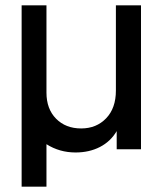

<svg xmlns="http://www.w3.org/2000/svg" viewBox="-20 -559 620 719"><path d="M61 140H154V-19Q203 12 263 12Q314 12 354 -8.5Q394 -29 417 -68V0H508V-539H414V-220Q414 -154 377.5 -116Q341 -78 284 -78Q226 -78 190 -114.5Q154 -151 154 -212V-539H61Z"/></svg>

Font: Plus Jakarta Sans Medium
Style: Regular
Weight: 500
Designer: Gumpita Rahayu
Foundry: Tokotype
Version: Version 2.004; ttfautohint (v1.8.3)